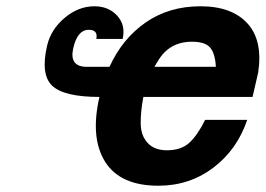

<svg xmlns="http://www.w3.org/2000/svg" viewBox="-20 -569 847 612"><path d="M668 -356Q666 -397 650.5 -416.5Q635 -436 592 -436Q518 -436 482 -372L478 -366Q475 -360 472 -356ZM287 -445Q293 -474 263 -474Q226 -474 213 -413Q201 -356 257 -356H329Q370 -446 444.5 -497.5Q519 -549 619 -549Q720 -549 770 -493Q818 -439 803 -338L785 -260H437Q428 -213 428.5 -175Q429 -137 450.5 -113.5Q472 -90 512 -90Q557 -90 583 -113.5Q609 -137 634 -187H768Q736 -92 660 -34.5Q584 23 485 23Q363 23 315 -53.5Q267 -130 297 -260Q184 -260 146 -296Q109 -332 130 -423Q142 -475 186 -512Q230 -549 281 -549Q326 -549 353.5 -519Q381 -489 371 -445Z"/></svg>

Font: Miedinger
Style: Bold-Italic
Weight: 700
Italic angle: -13°
Version: Version 001.000